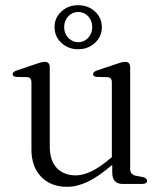

<svg xmlns="http://www.w3.org/2000/svg" viewBox="-20 -708 628 739"><path d="M101 -133V-391.5Q101 -410 85 -411L43.5 -412Q28.5 -413 28.5 -422.5Q28.5 -431.5 45 -437L117.5 -461.5Q141 -470 152 -470Q171.5 -470 171.5 -449.5V-145Q171.5 -89 199 -61Q226.5 -33 271.5 -33Q299 -33 331.2 -48.2Q363.5 -63.5 402.5 -96.5L410.5 -103V-391.5Q410.5 -410 394 -411L353 -412Q338 -413 338 -422.5Q338 -431.5 354 -437L427 -461.5Q450.5 -470 461.5 -470Q481 -470 481 -449.5V-58Q481 -36 503 -31.5L529.5 -26.5Q546 -22.5 546 -12.5Q546 0 527.5 0H452Q412 0 412 -44.5V-73.5Q358 -27.5 317.2 -8.2Q276.5 11 237.5 11Q176 11 138.5 -27.5Q101 -66 101 -133ZM280.5 -518.5Q243 -518.5 216.5 -542.8Q190 -567 190 -603.5Q190 -640 216.5 -664Q243 -688 280.5 -688Q319 -688 345.5 -663.8Q372 -639.5 372 -603.5Q372 -567.5 345.5 -543Q319 -518.5 280.5 -518.5ZM281 -662Q259 -662 243 -645.5Q227 -629 227 -603.5Q227 -578.5 243 -562Q259 -545.5 281 -545.5Q303.5 -545.5 319.2 -562.2Q335 -579 335 -603.5Q335 -629 319.2 -645.5Q303.5 -662 281 -662Z"/></svg>

Font: Fraunces 9pt S000 Light
Style: Regular
Weight: 300
Version: Version 1.000; ttfautohint (v1.8.3)